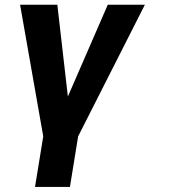

<svg xmlns="http://www.w3.org/2000/svg" viewBox="-20 -565 764 789"><path d="M267.4 203.1H123.9L157.7 -4.6L62.5 -545.5H215.6L258.9 -168.3L422.9 -545.5H575.3L301.1 -4.6Z"/></svg>

Font: Linik Sans
Style: Bold Italic
Weight: 700
Italic angle: 9°
Designer: Fonts by Rasmus Andersson / Changes by Cristiano Sobral with parts from Marc Monis
Foundry: rsms
Version: Version 3.020; ttfautohint (v1.6)